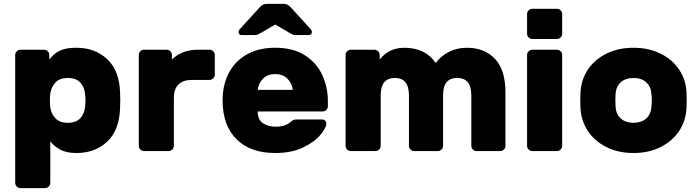

<svg xmlns="http://www.w3.org/2000/svg" viewBox="-20 -775 3578 985"><path d="M238 163Q238 174 230 182Q222 190 211 190H85Q74 190 66 182Q58 174 58 163V-493Q58 -504 66 -512Q74 -520 85 -520H206Q217 -520 225 -512Q233 -504 233 -493V-470Q249 -489 263.5 -501Q278 -513 304.5 -521.5Q331 -530 372 -530Q467 -530 529.5 -472Q592 -414 596 -301Q597 -291 597 -261Q597 -230 596 -220Q592 -107 530 -48.5Q468 10 372 10Q320 10 288 -8Q256 -26 238 -50ZM327 -375Q286 -375 264.5 -352Q243 -329 238 -295Q236 -275 236 -260Q236 -245 238 -225Q242 -192 264 -168.5Q286 -145 327 -145Q371 -145 392.5 -169Q414 -193 417 -232Q419 -252 419 -260Q419 -268 417 -288Q414 -327 392.5 -351Q371 -375 327 -375Z M1082 -493V-392Q1082 -381 1074 -373Q1066 -365 1055 -365H964Q919 -365 895.5 -341.5Q872 -318 872 -273V-27Q872 -16 864 -8Q856 0 845 0H719Q708 0 700 -8Q692 -16 692 -27V-493Q692 -504 700 -512Q708 -520 719 -520H835Q846 -520 854 -512Q862 -504 862 -493V-470Q914 -520 995 -520H1055Q1066 -520 1074 -512Q1082 -504 1082 -493Z M1392 -125Q1420 -125 1438 -131Q1456 -137 1469 -148Q1480 -157 1485 -159.5Q1490 -162 1502 -162H1632Q1642 -162 1648 -156Q1654 -150 1654 -140Q1654 -120 1624 -83.5Q1594 -47 1535 -18.5Q1476 10 1392 10Q1263 10 1192.5 -61.5Q1122 -133 1122 -260Q1122 -339 1153.5 -400Q1185 -461 1246 -495.5Q1307 -530 1392 -530Q1485 -530 1545.5 -490.5Q1606 -451 1634 -388.5Q1662 -326 1662 -258V-230Q1662 -219 1654 -211Q1646 -203 1635 -203H1302Q1302 -161 1329 -143Q1356 -125 1392 -125ZM1482 -314Q1478 -348 1454.5 -371.5Q1431 -395 1392 -395Q1353 -395 1329.5 -371.5Q1306 -348 1302 -314ZM1473 -736 1575 -624Q1580 -619 1580 -611Q1580 -595 1564 -595H1497Q1488 -595 1481 -598Q1474 -601 1466 -606L1392 -649L1318 -606Q1310 -601 1303 -598Q1296 -595 1287 -595H1220Q1204 -595 1204 -611Q1204 -619 1209 -624L1311 -736Q1321 -747 1329 -751Q1337 -755 1348 -755H1436Q1447 -755 1455 -751Q1463 -747 1473 -736Z M2546 0H2425Q2414 0 2406 -8Q2398 -16 2398 -27V-283Q2398 -331 2380 -353Q2362 -375 2325 -375Q2289 -375 2271 -353Q2253 -331 2253 -283V-27Q2253 -16 2245 -8Q2237 0 2226 0H2105Q2094 0 2086 -8Q2078 -16 2078 -27V-283Q2078 -331 2060 -353Q2042 -375 2005 -375Q1933 -375 1933 -286V-27Q1933 -16 1925 -8Q1917 0 1906 0H1780Q1769 0 1761 -8Q1753 -16 1753 -27V-493Q1753 -504 1761 -512Q1769 -520 1780 -520H1901Q1912 -520 1920 -512Q1928 -504 1928 -493V-470Q1975 -530 2055 -530Q2107 -530 2148 -510.5Q2189 -491 2215 -452Q2244 -490 2285.5 -510Q2327 -530 2375 -530Q2466 -530 2519.5 -473Q2573 -416 2573 -302V-27Q2573 -16 2565 -8Q2557 0 2546 0Z M2837 -575H2711Q2700 -575 2692 -583Q2684 -591 2684 -602V-703Q2684 -714 2692 -722Q2700 -730 2711 -730H2837Q2848 -730 2856 -722Q2864 -714 2864 -703V-602Q2864 -591 2856 -583Q2848 -575 2837 -575ZM2837 0H2711Q2700 0 2692 -8Q2684 -16 2684 -27V-493Q2684 -504 2692 -512Q2700 -520 2711 -520H2837Q2848 -520 2856 -512Q2864 -504 2864 -493V-27Q2864 -16 2856 -8Q2848 0 2837 0Z M3230 10Q3151 10 3090 -21Q3029 -52 2995 -104.5Q2961 -157 2958 -221L2957 -260L2958 -298Q2960 -362 2994 -415Q3028 -468 3089.5 -499Q3151 -530 3230 -530Q3309 -530 3370.5 -499Q3432 -468 3466 -415Q3500 -362 3502 -298Q3503 -288 3503 -260Q3503 -231 3502 -221Q3499 -157 3465 -104.5Q3431 -52 3370 -21Q3309 10 3230 10ZM3322 -226Q3324 -246 3324 -260Q3324 -274 3322 -294Q3319 -332 3294.5 -353.5Q3270 -375 3230 -375Q3190 -375 3165.5 -353.5Q3141 -332 3138 -294Q3137 -284 3137 -260Q3137 -236 3138 -226Q3141 -188 3165.5 -166.5Q3190 -145 3230 -145Q3270 -145 3294.5 -166.5Q3319 -188 3322 -226Z"/></svg>

Font: Rubik
Style: Regular
Weight: 700
Designer: Hubert & Fischer
Foundry: Hubert & Fischer
Version: Version 1.100